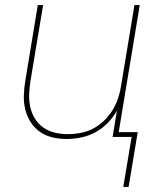

<svg xmlns="http://www.w3.org/2000/svg" viewBox="-20 -540 640 757"><path d="M487 197H466L499 0H424L441 -104Q427 -78 405 -55.5Q383 -33 356 -18.5Q329 -4 300 2Q271 8 243 8Q214 8 186.5 1.5Q159 -5 137 -20.5Q115 -36 100.5 -59Q86 -82 79.5 -109Q73 -136 74 -165Q75 -194 80 -223L129 -520H150L100 -220Q96 -194 95 -168Q94 -142 99.5 -117.5Q105 -93 118 -72Q131 -51 151 -37Q171 -23 196 -17Q221 -11 247 -11Q271 -11 296 -15.5Q321 -20 345 -32Q369 -44 388.5 -62.5Q408 -81 422 -103Q436 -125 444.5 -149.5Q453 -174 457 -199L510 -520H531L448 -19H523Z"/></svg>

Font: Iosevka Aile Thin
Style: Italic
Weight: 100
Italic angle: -9°
Designer: Belleve Invis
Foundry: Belleve Invis
Version: Version 31.1.0; ttfautohint (v1.8.4)